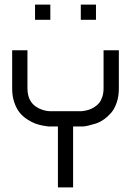

<svg xmlns="http://www.w3.org/2000/svg" viewBox="-20 -820 606 840"><path d="M500 -433.1Q500 -398.9 490.7 -371.6Q481.4 -344.2 466.8 -327.1Q452.1 -310.1 434.6 -297.6Q417 -285.2 399.2 -279.5Q381.3 -273.9 366.7 -270.5Q352.1 -267.1 342.8 -266.6H333.5H299.8V0H233.4V-266.6H200.2Q196.8 -266.6 190.7 -266.8Q184.6 -267.1 167.2 -270.5Q149.9 -273.9 134.3 -279.5Q118.7 -285.2 99.4 -297.6Q80.1 -310.1 66.2 -327.1Q52.2 -344.2 42.7 -371.6Q33.2 -398.9 33.2 -433.1V-600.1H100.1V-433.1Q100.1 -362.8 162.1 -340.8Q182.6 -333.5 200.2 -333.5H333.5Q335.4 -333.5 339.1 -333.7Q342.8 -334 353 -335.9Q363.3 -337.9 372.8 -341.3Q382.3 -344.7 393.8 -352.1Q405.3 -359.4 413.6 -369.4Q421.9 -379.4 427.5 -396Q433.1 -412.6 433.1 -433.1V-600.1H500ZM200.2 -799.8V-733.4H133.3V-799.8ZM333.5 -799.8H399.9V-733.4H333.5Z"/></svg>

Font: Malkor
Style: Regular
Weight: 400
Version: Version 1.3